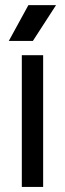

<svg xmlns="http://www.w3.org/2000/svg" viewBox="-20 -736 256 756"><path d="M65.9 0V-518.6H149.9V0ZM91.8 -715.8H200.7L109.4 -574.7H14.6Z"/></svg>

Font: Arian AMU
Style: Regular
Weight: 400
Designer: Ruben Hakobyan (Tarumian)
Foundry: Ruben Hakobyan (Tarumian)
Version: Version 4.003